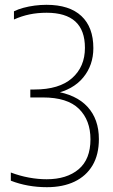

<svg xmlns="http://www.w3.org/2000/svg" viewBox="-20 -769 469 798"><path d="M175 9Q134.5 9 97 2.2Q59.5 -4.5 25 -18V-52Q62 -38 100 -31Q138 -24 174 -24Q257.5 -24 306.8 -65.5Q356 -107 356 -190Q356 -269.5 308 -316.8Q260 -364 158 -364H106V-397H123Q226 -397 279.5 -444.2Q333 -491.5 333 -570Q333 -643.5 293 -679.8Q253 -716 174 -716Q136 -716 103.2 -709.2Q70.5 -702.5 38 -688V-722Q55 -730.5 77.2 -736.5Q99.5 -742.5 124.2 -745.8Q149 -749 173 -749Q268.5 -749 318.2 -702.5Q368 -656 368 -569Q368 -498 325.8 -446.8Q283.5 -395.5 204 -379L205 -390Q296.5 -376.5 343.8 -325Q391 -273.5 391 -191Q391 -126.5 364.8 -82Q338.5 -37.5 290 -14.2Q241.5 9 175 9Z"/></svg>

Font: Encode Sans SC Condensed Thin
Style: Regular
Weight: 100
Width: 3
Designer: Multiple Designers
Foundry: Impallari Type
Version: Version 3.002